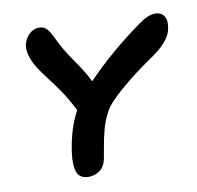

<svg xmlns="http://www.w3.org/2000/svg" viewBox="-77 -777 863 841"><g transform="rotate(-10 354.5 -356.0)"><path d="M251 -15.1Q227.5 -15.1 213.9 -26.4Q200.2 -37.6 196.3 -59.8Q192.4 -82 194.1 -109.1Q195.8 -136.2 203.1 -172.9Q218.8 -250.5 252 -312Q224.1 -366.2 200 -401.9Q175.8 -437.5 150.9 -469.2Q126 -501 107.9 -529.8Q72.3 -589.8 80.1 -631.8Q85.4 -658.7 105 -677.7Q124.5 -696.8 149.9 -696.8Q170.4 -696.8 183.1 -683.6Q195.8 -670.4 211.9 -636.2Q233.9 -587.4 275.4 -528.6Q316.9 -469.7 338.9 -424.8Q391.1 -480.5 457.5 -536.9Q523.9 -593.3 588.9 -639.2Q628.9 -668.9 661.1 -668.9Q689 -668.9 701.2 -648.4Q713.4 -627.9 706.1 -594.2Q696.3 -538.6 612.8 -482.9Q528.8 -425.3 466.3 -371.3Q403.8 -317.4 387.2 -286.1Q376.5 -266.6 368.7 -247.6Q360.8 -228.5 355 -206.1Q349.1 -183.6 346.2 -169.4Q343.3 -155.3 337.9 -125.5Q332.5 -95.7 330.1 -82Q323.2 -47.4 301 -31.2Q278.8 -15.1 251 -15.1Z"/></g></svg>

Font: Shantell Sans Irregular
Style: Bold Italic
Weight: 700
Italic angle: -11.31°
Designer: Stephen Nixon, Anya Danilova, Shantell Martin
Foundry: Arrow Type
Version: Version 1.006;[9816181b4]